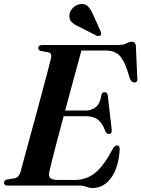

<svg xmlns="http://www.w3.org/2000/svg" viewBox="-23 -924 704 956"><path d="M372.5 0H15Q-3 0 -3 -14Q-3 -26 12.5 -30.5L50.5 -36.5Q70 -40.5 79 -67.5Q84 -86 95.5 -128.5Q107 -171 122.5 -227.8Q138 -284.5 154.8 -346Q171.5 -407.5 186.8 -465Q202 -522.5 213.8 -566.8Q225.5 -611 230.5 -632Q237 -659.5 217.5 -663.5L181 -670Q167.5 -674 167.5 -684Q167.5 -700 188.5 -700H564Q591.5 -700 606.8 -708.2Q622 -716.5 633.5 -716.5Q650.5 -716.5 653.5 -696.5L660.5 -536Q664 -515 648 -513.5Q632 -512 623 -534Q607.5 -590.5 591.2 -620.5Q575 -650.5 554 -661.5Q533 -672.5 503 -672.5H382.5Q375.5 -647.5 362.8 -600.5Q350 -553.5 334 -494.5Q318 -435.5 301.5 -373.5H403Q432 -373.5 453.8 -390.5Q475.5 -407.5 482.5 -453Q487 -465 497.5 -465Q511.5 -465 513.5 -449L533 -280Q536 -258 519.5 -257Q508 -256.5 502 -269.5Q487 -311 464.8 -328.2Q442.5 -345.5 402 -345.5H294Q277.5 -284.5 262.8 -228.8Q248 -173 237.5 -131.2Q227 -89.5 223 -71Q217.5 -48 226.8 -38Q236 -28 267.5 -28H350.5Q406.5 -28 449.8 -62.5Q493 -97 539 -183.5Q548.5 -200 559.5 -200Q574 -200 573 -180.5Q568 -91 531 -39.5Q494 12 439 12Q422 12 407.2 6Q392.5 0 372.5 0ZM438 -856.5 479.5 -764.5Q483.5 -753.5 477 -748Q473.5 -745 468 -744.8Q462.5 -744.5 459 -746L369 -791.5Q346.5 -801.5 333 -815Q319.5 -828.5 323 -852Q324.5 -868.5 339.8 -884.5Q355 -900.5 377 -903.5Q399.5 -906.5 413.5 -893.5Q427.5 -880.5 438 -856.5Z"/></svg>

Font: Fraunces 72pt SemiBold
Style: Italic
Weight: 600
Italic angle: -16°
Version: Version 1.000;[b76b70a41]